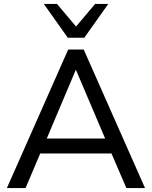

<svg xmlns="http://www.w3.org/2000/svg" viewBox="-20 -957 773 977"><path d="M15 0 327 -705H406L718 0H623L537 -200L580 -176H152L195 -200L110 0ZM365 -600 209 -231 185 -252H547L524 -231L367 -600ZM325 -765 203 -937H270L367 -822L464 -937H531L409 -765Z"/></svg>

Font: Nunito Sans 12pt ExtraLight 12pt Medium
Style: Regular
Weight: 500
Version: Version 3.101;gftools[0.9.27]